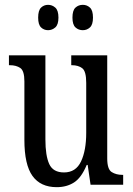

<svg xmlns="http://www.w3.org/2000/svg" viewBox="-20 -765 550 795"><path d="M215 10Q148 10 114.5 -36.5Q81 -83 81 -186V-428Q81 -472 64 -483.5Q47 -495 21 -495H17V-536H168V-188Q168 -120 184 -85.5Q200 -51 245 -51Q294 -51 315.5 -96.5Q337 -142 337 -215V-422Q337 -470 320.5 -482.5Q304 -495 278 -495H275V-536H424V-109Q424 -64 442.5 -52.5Q461 -41 486 -41H490V0H355L343 -82H339Q317 -29 286.5 -9.5Q256 10 215 10ZM323 -640Q305 -640 292.5 -651.5Q280 -663 280 -692Q280 -722 292.5 -733.5Q305 -745 323 -745Q340 -745 352.5 -733.5Q365 -722 365 -692Q365 -663 352.5 -651.5Q340 -640 323 -640ZM179 -640Q162 -640 150 -651.5Q138 -663 138 -692Q138 -722 150 -733.5Q162 -745 179 -745Q196 -745 209 -733.5Q222 -722 222 -692Q222 -663 209 -651.5Q196 -640 179 -640Z"/></svg>

Font: Noto Serif Hebrew ExtraCondensed
Style: Regular
Weight: 400
Width: 2
Designer: Monotype Design Team
Foundry: Monotype Imaging Inc.
Version: Version 2.004; ttfautohint (v1.8.4.7-5d5b)